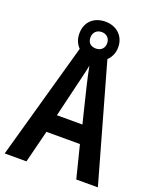

<svg xmlns="http://www.w3.org/2000/svg" viewBox="-159 -968 865 1061"><g transform="rotate(20 274.0 -437.5)"><path d="M421 0H548L355 -684C376 -704 389 -732 389 -766C389 -831 341 -875 275 -875C206 -875 161 -831 161 -765C161 -732 172 -705 192 -685L0 0H128L176 -191H373ZM275 -717C242 -717 226 -736 226 -765C226 -794 246 -814 275 -814C305 -814 324 -794 324 -765C324 -736 304 -717 275 -717ZM299 -501 349 -297H199L248 -502C255 -531 268 -583 274 -616C280 -582 290 -540 299 -501Z"/></g></svg>

Font: Noto Sans Sinhala UI Condensed SemiBold
Style: Regular
Weight: 600
Width: 3
Designer: Jelle Bosma - Monotype Design Team
Foundry: Monotype Imaging Inc.
Version: Version 2.006